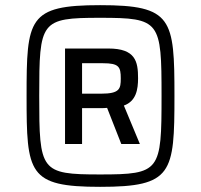

<svg xmlns="http://www.w3.org/2000/svg" viewBox="-20 -716 778 744"><path d="M368 -696C89 -696 83 -644 83 -344C83 -44 89 8 368 8C648 8 656 -44 656 -344C656 -644 648 -696 368 -696ZM368 -40C137 -40 132 -53 132 -344C132 -634 137 -647 368 -647C601 -647 606 -634 606 -344C606 -53 601 -40 368 -40ZM515 -413C515 -478 505 -528 400 -528H232V-158H298V-297H370C379 -297 386 -297 395 -298L450 -158H522L460 -307C508 -324 515 -370 515 -413ZM372 -353H298V-471H379C441 -471 448 -457 448 -412C448 -372 444 -353 372 -353Z"/></svg>

Font: Saira UNSAM Medium
Style: Regular
Weight: 500
Designer: Hector Gatti with collaboration of the Omnibus-Type team
Foundry: Omnibus-Type
Version: Version 0.072;PS 000.072;hotconv 1.0.88;makeotf.lib2.5.64775